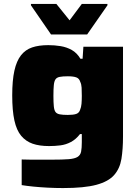

<svg xmlns="http://www.w3.org/2000/svg" viewBox="-20 -747 704 974"><path d="M300 207Q262 207 222.5 205Q183 203 148.5 199.5Q114 196 90 192V62Q113 63 138.5 63Q164 63 190.5 63Q217 63 242 63Q298 63 328.5 60.5Q359 58 373.5 49Q388 40 391.5 22Q395 4 395 -26V-67H386Q365 -40 339.5 -26.5Q314 -13 286 -9.5Q258 -6 229 -6Q180 -6 145.5 -18Q111 -30 87.5 -58Q64 -86 53 -136Q42 -186 42 -263Q42 -339 53 -388.5Q64 -438 86.5 -466.5Q109 -495 143 -506.5Q177 -518 225 -518Q257 -518 287.5 -513Q318 -508 344 -493.5Q370 -479 388 -449H399L403 -510H604V-55Q604 10 596 59Q588 108 559 141Q530 174 469 190.5Q408 207 300 207ZM324 -164Q352 -164 366.5 -169Q381 -174 386 -189Q392 -203 393.5 -220.5Q395 -238 395 -261Q395 -285 394 -302.5Q393 -320 387 -332Q382 -349 367 -354.5Q352 -360 324 -360Q298 -360 283 -357Q268 -354 261.5 -344.5Q255 -335 253 -315Q251 -295 251 -261Q251 -227 253 -207.5Q255 -188 261.5 -179Q268 -170 283 -167Q298 -164 324 -164ZM239 -572 137 -720V-727H266L333 -644L395 -727H525V-720L422 -572Z"/></svg>

Font: Saira Expanded ExtraBold
Style: Regular
Weight: 800
Width: 7
Designer: Hector Gatti with collaboration of the Omnibus-Type team
Foundry: Omnibus-Type
Version: Version 1.101